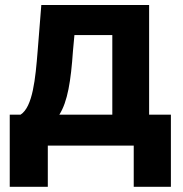

<svg xmlns="http://www.w3.org/2000/svg" viewBox="-20 -565 710 745"><path d="M17.8 159.8H165.5V0H498.9V159.8H643.1V-120H558.6V-545.5H140.3L126.1 -367.2C117.5 -259.9 107.2 -150.2 59.7 -120H17.8ZM210.2 -120C242.5 -170.8 255 -250.7 263.1 -367.2L268.8 -429H415.8V-120Z"/></svg>

Font: Karasuma Gothic
Style: Bold
Weight: 700
Designer: Rasmus Andersson / Ryoko Nishizuka
Foundry: Genbu
Version: Version 1.00